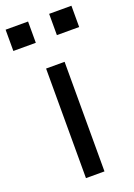

<svg xmlns="http://www.w3.org/2000/svg" viewBox="-180 -829 618 886"><g transform="rotate(-20 129.5 -385.5)"><path d="M-32.2 -666V-770.5H78.1V-666ZM181.6 -666V-770.5H291V-666ZM82 0V-538.1H172.9V0Z"/></g></svg>

Font: Gothic A1 Medium
Style: Regular
Weight: 500
Designer: HanYang I&C Co.,Ltd.
Foundry: HanYang I&C Co.,Ltd.
Version: Version 2.50